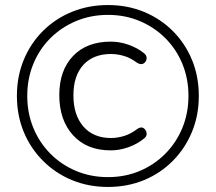

<svg xmlns="http://www.w3.org/2000/svg" viewBox="-20 -733 855 761"><path d="M408 8Q331 8 265.5 -19Q200 -46 150.5 -95.5Q101 -145 74 -210.5Q47 -276 47 -353Q47 -430 74 -495.5Q101 -561 150 -610Q199 -659 265 -686Q331 -713 408 -713Q485 -713 550.5 -686Q616 -659 665 -610Q714 -561 741 -495.5Q768 -430 768 -353Q768 -276 741 -210.5Q714 -145 665 -95.5Q616 -46 550.5 -19Q485 8 408 8ZM408 -31Q476 -31 534 -55.5Q592 -80 635.5 -124Q679 -168 703 -226.5Q727 -285 727 -353Q727 -421 703 -479.5Q679 -538 635.5 -581.5Q592 -625 534 -649.5Q476 -674 408 -674Q340 -674 281.5 -649.5Q223 -625 179.5 -581.5Q136 -538 112 -479.5Q88 -421 88 -353Q88 -285 112 -226.5Q136 -168 179.5 -124Q223 -80 281.5 -55.5Q340 -31 408 -31ZM419 -137Q324 -137 269.5 -197Q215 -257 215 -356Q215 -454 269.5 -511Q324 -568 419 -568Q455 -568 490 -555.5Q525 -543 551 -522Q563 -512 561 -499.5Q559 -487 548.5 -481Q538 -475 522 -485Q497 -504 470.5 -511.5Q444 -519 420 -519Q350 -519 310.5 -476Q271 -433 271 -355Q271 -277 310.5 -231.5Q350 -186 420 -186Q445 -186 471.5 -194Q498 -202 523 -221Q538 -232 548.5 -225.5Q559 -219 561 -206Q563 -193 551 -184Q524 -162 489 -149.5Q454 -137 419 -137Z"/></svg>

Font: Nunito Light
Style: Regular
Weight: 300
Designer: Vernon Adams
Foundry: Vernon Adams
Version: Version 3.601; ttfautohint (v1.8.2.53-6de2)